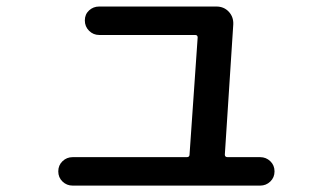

<svg xmlns="http://www.w3.org/2000/svg" viewBox="-20 -580 1040 600"><path d="M207 0Q188.5 0 175.3 -12.7Q162.1 -25.4 162.1 -44.4Q162.1 -63.5 175.3 -76.2Q188.5 -88.9 207 -88.9H563.5Q572.3 -88.9 572.3 -96.7L597.7 -462.9Q597.7 -470.7 589.8 -470.7H290Q271.5 -470.7 258.3 -483.9Q245.1 -497.1 245.1 -516.1Q245.1 -535.2 258.3 -547.4Q271.5 -559.6 290 -559.6H656.2Q679.7 -559.6 694.8 -543.5Q710 -527.3 709 -503.9L682.6 -96.7Q682.6 -88.9 691.4 -88.9H793Q811.5 -88.9 824.7 -76.2Q837.9 -63.5 837.9 -44.4Q837.9 -25.4 824.7 -12.7Q811.5 0 793 0Z"/></svg>

Font: Rounded Mgen+ 1mn medium
Style: Regular
Weight: 500
Designer: [Source Han Sans]
Ryoko NISHIZUKA  (kana & ideographs); Paul D. Hunt (Latin, Greek & Cyrillic); Wenlong ZHANG  (bopomofo
Version: Version 1.059.20150602